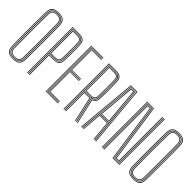

<svg xmlns="http://www.w3.org/2000/svg" viewBox="37 -1384 2073 2073"><g transform="rotate(45 1073.0 -347.5)"><path d="M154.2 4.5Q99.2 4.5 75 -18.1Q50.8 -40.8 50 -92.8Q49 -169.5 48.5 -232.2Q48 -295 48 -352.6Q48 -410.2 48.5 -470.5Q49 -530.8 50 -602.5Q50.8 -655 75 -677.8Q99.2 -700.5 154.2 -700.5Q209.5 -700.5 233.8 -677.8Q258 -655 258.8 -602.2Q259.5 -544.5 260 -485.5Q260.5 -426.5 260.6 -364Q260.8 -301.5 260.2 -234.2Q259.8 -167 258.8 -92.8Q258 -40.8 233.8 -18.1Q209.5 4.5 154.2 4.5ZM154.2 -2Q207 -2 228.9 -23.6Q250.8 -45.2 251.2 -92.8Q252.5 -177 253 -241Q253.5 -305 253.5 -360.5Q253.5 -416 252.9 -473.6Q252.2 -531.2 251.2 -602.5Q250.8 -649.8 229.1 -671.9Q207.5 -694 154.2 -694Q104.2 -694 81.1 -673.2Q58 -652.5 57.2 -602.2Q56.5 -544.8 56 -485.8Q55.5 -426.8 55.5 -364.5Q55.5 -302.2 55.9 -234.8Q56.2 -167.2 57.2 -92.8Q58 -42.2 81.6 -22.1Q105.2 -2 154.2 -2ZM154.2 -8.2Q106.8 -8.2 86 -27.9Q65.2 -47.5 64.8 -92.8Q63.8 -174.2 63.1 -237.9Q62.5 -301.5 62.5 -357.9Q62.5 -414.2 63.1 -472.9Q63.8 -531.5 64.8 -602.5Q65.2 -648 86 -667.9Q106.8 -687.8 154.2 -687.8Q201 -687.8 222.2 -668.2Q243.5 -648.8 244 -602.5Q245 -531.5 245.5 -470.8Q246 -410 246 -351.8Q246 -293.5 245.5 -230.8Q245 -168 244 -92.8Q243.5 -46.5 222.2 -27.4Q201 -8.2 154.2 -8.2ZM154.2 -14.8Q197.5 -14.8 216.9 -32.9Q236.2 -51 236.8 -92.8Q237.8 -160.5 238.2 -225.1Q238.8 -289.8 238.8 -352.6Q238.8 -415.5 238.2 -477.6Q237.8 -539.8 236.8 -602.2Q236.2 -647 215.6 -664.1Q195 -681.2 154.2 -681.2Q111 -681.2 91.8 -663Q72.5 -644.8 72 -602.5Q70.8 -511.5 70.2 -432.6Q69.8 -353.8 70.2 -272.4Q70.8 -191 72 -92.8Q72.5 -51 91.8 -32.9Q111 -14.8 154.2 -14.8ZM154.2 -21Q114.8 -21 97.4 -37.6Q80 -54.2 79.5 -91.5Q78.5 -167.2 77.9 -230.5Q77.2 -293.8 77.2 -352.2Q77.2 -410.8 77.8 -471.2Q78.2 -531.8 79.2 -602.2Q79.8 -641.2 97.4 -658.1Q115 -675 154.2 -675Q194.2 -675 211.5 -658.1Q228.8 -641.2 229.2 -602.2Q230.5 -524.8 231 -464.9Q231.5 -405 231.5 -350.2Q231.5 -295.5 231 -234.4Q230.5 -173.2 229.2 -92.8Q228.8 -58 213.1 -39.5Q197.5 -21 154.2 -21ZM154.2 -27.5Q191.5 -27.5 206.5 -43.5Q221.5 -59.5 222 -93.8Q223.5 -191.8 223.9 -272.8Q224.2 -353.8 223.9 -432.4Q223.5 -511 222 -601.5Q221.5 -637.5 205.8 -653Q190 -668.5 154.2 -668.5Q118 -668.5 102.6 -652.9Q87.2 -637.2 86.8 -601.5Q85.8 -525.2 85.1 -466.8Q84.5 -408.2 84.5 -354.1Q84.5 -300 85.1 -238.1Q85.8 -176.2 86.8 -93.5Q87.2 -60.2 101.8 -43.9Q116.2 -27.5 154.2 -27.5Z M368.8 0V-696H467.8Q496.8 -696 517.4 -689Q538 -682 549.4 -664.1Q560.8 -646.2 561.8 -613.5Q563 -576 563.8 -538Q564.5 -500 564.2 -461.1Q564 -422.2 562 -381.8Q560.5 -348.8 548.8 -330.8Q537 -312.8 516.4 -305.8Q495.8 -298.8 467 -298.8H405.2V0H398V-305H467Q511.8 -305 532.2 -322.6Q552.8 -340.2 554.5 -381.2Q556.2 -417.8 556.9 -453.1Q557.5 -488.5 556.9 -527.8Q556.2 -567 554.5 -614.8Q553.5 -641.8 544.1 -658.2Q534.8 -674.8 516 -682.1Q497.2 -689.5 467.8 -689.5H376V0ZM383.5 0V-683.2H467.8Q503.8 -683.2 524.8 -669.4Q545.8 -655.5 547 -613.5Q548.5 -562.8 549.1 -524.4Q549.8 -486 549.4 -452.4Q549 -418.8 547 -382Q545 -338.8 523.4 -325.1Q501.8 -311.5 467 -311.5H390.8V0ZM390.8 -317.8H467Q500.2 -317.8 519.2 -330.8Q538.2 -343.8 540 -382.5Q541.8 -420.2 542 -455.9Q542.2 -491.5 541.8 -529.6Q541.2 -567.8 539.8 -612.5Q538.8 -651 519.6 -663.9Q500.5 -676.8 467.8 -676.8H390.8ZM398 -324.2V-670.5H467.8Q497.2 -670.5 514.5 -659.1Q531.8 -647.8 532.5 -612.2Q533.8 -555 534.2 -517.6Q534.8 -480.2 534.5 -449.8Q534.2 -419.2 532.5 -382Q531 -347.2 513.9 -335.8Q496.8 -324.2 467 -324.2ZM405.2 -330.8H467Q493.2 -330.8 508.5 -341.2Q523.8 -351.8 525.2 -383Q527 -419.5 527.4 -454.9Q527.8 -490.2 527.1 -528.8Q526.5 -567.2 525.2 -612.5Q524.5 -644.2 508.8 -654.1Q493 -664 467.8 -664H405.2Z M654.2 0V-696H838.8V-689.5H661.5V-6.5H838.8V0ZM683.5 -25.5V-338.5H830V-332H690.8V-32H838.8V-25.5ZM669 -12.8V-683.2H838.8V-676.8H676.2V-351.2H830V-345H676.2V-19.2H838.8V-12.8ZM683.5 -357.8V-670.5H838.8V-664H690.8V-364H830V-357.8Z M923.8 0V-696H1031.2Q1061.2 -696 1081.8 -688.8Q1102.2 -681.5 1113.2 -663.6Q1124.2 -645.8 1125.2 -613.5Q1126.5 -571.8 1127.1 -529.5Q1127.8 -487.2 1127.5 -445.8Q1127.2 -404.2 1125.5 -364.5Q1124.2 -331.5 1112.6 -313Q1101 -294.5 1075.5 -286.8L1140 0H1132.5L1066.8 -291.2Q1093.5 -297.5 1105.1 -314.8Q1116.8 -332 1118 -364.2Q1119.8 -405 1120.2 -445.2Q1120.8 -485.5 1120.2 -527.4Q1119.8 -569.2 1118 -614.5Q1117 -642.5 1107.1 -658.9Q1097.2 -675.2 1078.4 -682.4Q1059.5 -689.5 1031.2 -689.5H931V0ZM953 0V-288.2H1030Q1034.2 -288.2 1038.1 -288.4Q1042 -288.5 1045 -288.8L1109.8 0H1102.2L1039.2 -282Q1037 -282 1034.6 -282Q1032.2 -282 1030 -282H960.2V0ZM938.5 0V-683.2H1031.2Q1067.2 -683.2 1088.4 -669.4Q1109.5 -655.5 1110.8 -613.2Q1112.8 -546.2 1113.1 -483.6Q1113.5 -421 1110.8 -365Q1109.2 -332.5 1096.9 -316.6Q1084.5 -300.8 1058 -296.5L1124.8 0H1117.2L1050.8 -295.5Q1046 -295.2 1041.1 -295Q1036.2 -294.8 1030.5 -294.8H945.8V0ZM945.8 -301H1030.5Q1064 -301 1082.9 -314.2Q1101.8 -327.5 1103.5 -365.2Q1106.2 -424.5 1106.1 -485.6Q1106 -546.8 1103.2 -613.2Q1101.8 -650.5 1083.2 -663.6Q1064.8 -676.8 1031.2 -676.8H945.8ZM953 -307.5V-670.5H1031.2Q1065.2 -670.5 1080.4 -657.2Q1095.5 -644 1096 -612.5Q1097.2 -555.8 1097.9 -490.8Q1098.5 -425.8 1096.2 -366Q1095 -330.5 1077.4 -319Q1059.8 -307.5 1030.5 -307.5ZM960.2 -314H1030.5Q1057.8 -314 1072.6 -324.8Q1087.5 -335.5 1088.8 -366Q1091.5 -427.2 1091 -488.2Q1090.5 -549.2 1088.8 -612.5Q1088 -643.5 1072.8 -653.8Q1057.5 -664 1031.2 -664H960.2Z M1194.5 0 1257.8 -696H1357.5L1420.8 0H1413.5L1351.2 -689.8H1264.2L1202 0ZM1223.8 0 1244.8 -231.5H1370.5L1391.5 0H1384.2L1364.2 -225.2H1251L1231 0ZM1209.2 0 1271.2 -683.2H1344L1406.2 0H1398.8L1377 -237.5H1238.2L1216.5 0ZM1238.2 -244H1376.2L1358.8 -440.5L1337.8 -677H1277.8L1256.2 -440.5ZM1246.5 -250.8 1263.8 -440.5 1284 -670.5H1331.2L1351.8 -440.5L1368.8 -250.8ZM1254.8 -257H1360.5L1344.2 -440.5L1324.2 -664.2H1291.2L1271.2 -440.5Z M1508.2 0V-696H1610.5L1651 -414.2L1705.2 -31.8H1741L1740.5 -416.8V-696H1747.8V-416.8L1748.2 -25.5H1699.2L1604.2 -689.8H1515.5V0ZM1523 0V-296.5L1522.8 -683.2H1598L1693 -19H1755.2L1755 -416.8V-696H1762.5V-416.8V-12.8H1686.5L1591.5 -677H1530L1530.2 -296.5V0ZM1537.5 0V-296.5L1537.2 -670.5H1585.2L1680.2 -6.2H1769.8V-696H1777V0H1673.8L1630.8 -299.2L1579.2 -664.2H1544.5L1544.8 -296.5L1545 0Z M1991.2 4.5Q1936.2 4.5 1912 -18.1Q1887.8 -40.8 1887 -92.8Q1886 -169.5 1885.5 -232.2Q1885 -295 1885 -352.6Q1885 -410.2 1885.5 -470.5Q1886 -530.8 1887 -602.5Q1887.8 -655 1912 -677.8Q1936.2 -700.5 1991.2 -700.5Q2046.5 -700.5 2070.8 -677.8Q2095 -655 2095.8 -602.2Q2096.5 -544.5 2097 -485.5Q2097.5 -426.5 2097.6 -364Q2097.8 -301.5 2097.2 -234.2Q2096.8 -167 2095.8 -92.8Q2095 -40.8 2070.8 -18.1Q2046.5 4.5 1991.2 4.5ZM1991.2 -2Q2044 -2 2065.9 -23.6Q2087.8 -45.2 2088.2 -92.8Q2089.5 -177 2090 -241Q2090.5 -305 2090.5 -360.5Q2090.5 -416 2089.9 -473.6Q2089.2 -531.2 2088.2 -602.5Q2087.8 -649.8 2066.1 -671.9Q2044.5 -694 1991.2 -694Q1941.2 -694 1918.1 -673.2Q1895 -652.5 1894.2 -602.2Q1893.5 -544.8 1893 -485.8Q1892.5 -426.8 1892.5 -364.5Q1892.5 -302.2 1892.9 -234.8Q1893.2 -167.2 1894.2 -92.8Q1895 -42.2 1918.6 -22.1Q1942.2 -2 1991.2 -2ZM1991.2 -8.2Q1943.8 -8.2 1923 -27.9Q1902.2 -47.5 1901.8 -92.8Q1900.8 -174.2 1900.1 -237.9Q1899.5 -301.5 1899.5 -357.9Q1899.5 -414.2 1900.1 -472.9Q1900.8 -531.5 1901.8 -602.5Q1902.2 -648 1923 -667.9Q1943.8 -687.8 1991.2 -687.8Q2038 -687.8 2059.2 -668.2Q2080.5 -648.8 2081 -602.5Q2082 -531.5 2082.5 -470.8Q2083 -410 2083 -351.8Q2083 -293.5 2082.5 -230.8Q2082 -168 2081 -92.8Q2080.5 -46.5 2059.2 -27.4Q2038 -8.2 1991.2 -8.2ZM1991.2 -14.8Q2034.5 -14.8 2053.9 -32.9Q2073.2 -51 2073.8 -92.8Q2074.8 -160.5 2075.2 -225.1Q2075.8 -289.8 2075.8 -352.6Q2075.8 -415.5 2075.2 -477.6Q2074.8 -539.8 2073.8 -602.2Q2073.2 -647 2052.6 -664.1Q2032 -681.2 1991.2 -681.2Q1948 -681.2 1928.8 -663Q1909.5 -644.8 1909 -602.5Q1907.8 -511.5 1907.2 -432.6Q1906.8 -353.8 1907.2 -272.4Q1907.8 -191 1909 -92.8Q1909.5 -51 1928.8 -32.9Q1948 -14.8 1991.2 -14.8ZM1991.2 -21Q1951.8 -21 1934.4 -37.6Q1917 -54.2 1916.5 -91.5Q1915.5 -167.2 1914.9 -230.5Q1914.2 -293.8 1914.2 -352.2Q1914.2 -410.8 1914.8 -471.2Q1915.2 -531.8 1916.2 -602.2Q1916.8 -641.2 1934.4 -658.1Q1952 -675 1991.2 -675Q2031.2 -675 2048.5 -658.1Q2065.8 -641.2 2066.2 -602.2Q2067.5 -524.8 2068 -464.9Q2068.5 -405 2068.5 -350.2Q2068.5 -295.5 2068 -234.4Q2067.5 -173.2 2066.2 -92.8Q2065.8 -58 2050.1 -39.5Q2034.5 -21 1991.2 -21ZM1991.2 -27.5Q2028.5 -27.5 2043.5 -43.5Q2058.5 -59.5 2059 -93.8Q2060.5 -191.8 2060.9 -272.8Q2061.2 -353.8 2060.9 -432.4Q2060.5 -511 2059 -601.5Q2058.5 -637.5 2042.8 -653Q2027 -668.5 1991.2 -668.5Q1955 -668.5 1939.6 -652.9Q1924.2 -637.2 1923.8 -601.5Q1922.8 -525.2 1922.1 -466.8Q1921.5 -408.2 1921.5 -354.1Q1921.5 -300 1922.1 -238.1Q1922.8 -176.2 1923.8 -93.5Q1924.2 -60.2 1938.8 -43.9Q1953.2 -27.5 1991.2 -27.5Z"/></g></svg>

Font: Big Shoulders Inline Text SC Thin
Style: Regular
Weight: 100
Designer: Patric King
Foundry: XO Type Co
Version: Version 2.002